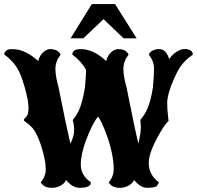

<svg xmlns="http://www.w3.org/2000/svg" viewBox="-38 -875 944 920"><path d="M343.3 24.9Q309.1 24.9 278.8 -12.7Q268.1 10.7 237.3 21Q222.2 25.9 203.1 24.7Q184.1 23.4 172.9 15.6Q161.1 6.8 157.2 -1.5Q181.2 -28.8 181.2 -64.5Q181.2 -87.9 175.5 -114.7Q169.9 -141.6 162.4 -166Q154.8 -190.4 148.4 -205.6Q132.3 -246.1 116 -263.7Q99.6 -281.2 86.9 -289.1Q74.2 -297.4 76.4 -302.2Q78.6 -307.1 87.4 -314.9Q98.6 -325.2 98.6 -358.4Q98.6 -391.1 81.1 -454.6Q69.3 -496.6 56.9 -524.4Q44.4 -552.2 27.1 -572.8Q9.8 -593.3 -16.6 -613.3Q-20 -620.6 -10.7 -629.9Q-2.4 -639.6 17.1 -639.6Q36.6 -639.6 50.3 -636.7Q69.3 -632.3 87.9 -622.8Q106.4 -613.3 117.2 -605Q126 -598.6 133.1 -593Q140.1 -587.4 145 -582.5Q154.3 -617.7 180.7 -633.3Q195.8 -642.1 213.1 -639.2Q230.5 -636.2 238.3 -630.4Q249 -622.1 252.4 -613.3Q227.5 -580.6 227.5 -545.4Q227.5 -509.3 242.7 -456.1Q261.2 -362.3 275.4 -294.9Q289.6 -227.5 299.3 -186.5Q317.4 -223.1 317.4 -251Q317.4 -276.9 310.5 -298.3Q310.5 -300.8 319.6 -311.8Q328.6 -322.8 338.9 -343.8Q356.4 -379.9 369.1 -456.1Q371.6 -484.4 373 -505.4Q374.5 -526.4 374.5 -540.5Q353 -579.6 309.1 -613.3Q307.1 -617.7 310.5 -623.8Q314 -629.9 318.8 -633.3Q328.1 -639.6 348.6 -639.6Q410.2 -639.6 470.7 -582.5Q480 -617.7 506.3 -633.3Q517.1 -639.6 527.3 -639.6Q537.1 -639.6 544.4 -638.2Q562.5 -634.8 571.8 -623.5Q575.7 -618.7 578.1 -613.3Q553.2 -580.6 553.2 -545.4Q553.2 -509.3 568.4 -456.1Q586.9 -362.3 601.1 -294.9Q615.2 -227.5 625 -186.5Q637.2 -240.2 637.2 -267.6L634.3 -298.3Q634.3 -301.3 643.6 -312.3Q652.8 -323.2 663.6 -343.8Q682.6 -380.9 694.8 -456.1Q697.3 -484.9 698.7 -507.6Q700.2 -530.3 700.2 -546.9Q700.2 -580.6 675.3 -613.3Q680.2 -629.9 703.6 -636.7Q737.8 -647.5 757.8 -623Q767.6 -608.9 772.9 -592.3Q793 -621.6 822.8 -634.8Q842.8 -643.1 860.8 -638.7Q878.9 -634.3 883.8 -624Q886.2 -618.2 886.2 -616.2L885.7 -613.3Q845.2 -584.5 824.7 -553.2Q811 -531.7 796.6 -499.8Q782.2 -467.8 772.7 -436Q763.2 -404.3 763.2 -383.3Q763.2 -350.6 766.6 -325.2L769.5 -295.9Q769.5 -293.9 764.4 -289.6Q759.3 -285.2 753.9 -277.8Q743.7 -264.2 730.5 -241.7Q717.3 -219.2 704.6 -193.8Q674.8 -134.8 674.8 -92.8Q674.8 -37.6 723.1 -1.5Q723.1 -1.5 719.5 6.8Q715.8 15.1 711.9 17.6Q698.7 24.9 667 24.9Q634.8 24.9 604.5 -12.7Q593.8 10.7 563 21Q547.9 25.9 528.8 24.7Q509.8 23.4 498.5 15.6Q486.8 6.8 482.9 -1.5Q506.8 -28.8 506.8 -65.4Q506.8 -101.6 497.3 -145.3Q487.8 -189 474.6 -224.1Q445.8 -302.7 431.2 -315.9Q404.3 -282.7 373.5 -201.2Q349.1 -135.3 349.1 -85.4Q349.1 -34.7 397.5 -1.5Q397.5 -1.5 397.2 2.4Q397 6.3 396 7.8Q392.1 16.6 372.6 22.5Q359.4 24.9 343.3 24.9ZM300.3 -691.4 401.9 -855.5H513.2L616.7 -691.4H554.2L458 -783.2L361.3 -691.4Z"/></svg>

Font: Sancreek
Style: Regular
Weight: 400
Designer: Vernon Adams
Foundry: Vernon Adams
Version: Version 1.100; ttfautohint (v1.8.4.7-5d5b)